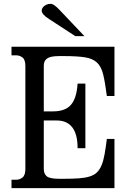

<svg xmlns="http://www.w3.org/2000/svg" viewBox="-20 -967 648 987"><path d="M568.4 -726.6V-473.6H529.3Q520.5 -542 510.7 -583Q501 -624 479 -645Q457 -666 416.5 -672.4Q376 -678.7 307.6 -678.7H284.2Q259.8 -678.7 244.6 -675.3Q229.5 -671.9 220.7 -665Q211.9 -658.2 208.5 -649.4Q205.1 -640.6 205.1 -628.9V-394.5H252.9Q315.4 -394.5 344.7 -428.2Q374 -461.9 378.9 -537.1H418.9V-205.1H378.9Q378.9 -347.7 270.5 -347.7H205.1V-98.6Q205.1 -73.2 220.7 -60.5Q236.3 -47.9 284.2 -47.9H307.6Q353.5 -47.9 386.2 -50.3Q418.9 -52.7 441.9 -60.1Q464.8 -67.4 479 -81.5Q493.2 -95.7 502.4 -118.2Q511.7 -140.6 517.6 -173.8Q523.4 -207 529.3 -252.9H568.4V0H39.1V-43H63.5Q81.1 -43 95.7 -54.7Q110.4 -66.4 110.4 -98.6V-627Q110.4 -660.2 95.7 -671.4Q81.1 -682.6 63.5 -682.6H39.1V-726.6ZM367.2 -781.2 232.4 -869.1Q194.3 -892.6 194.3 -913.1Q194.3 -917 196.8 -922.9Q199.2 -928.7 205.1 -934.1Q210.9 -939.5 219.7 -943.4Q228.5 -947.3 241.2 -947.3Q256.8 -947.3 287.1 -915L414.1 -781.2Z"/></svg>

Font: Uchen
Style: Regular
Weight: 400
Designer: Christopher J. Fynn
Foundry: Christopher J. Fynn for DDC
Version: Version 1.000 preliminary